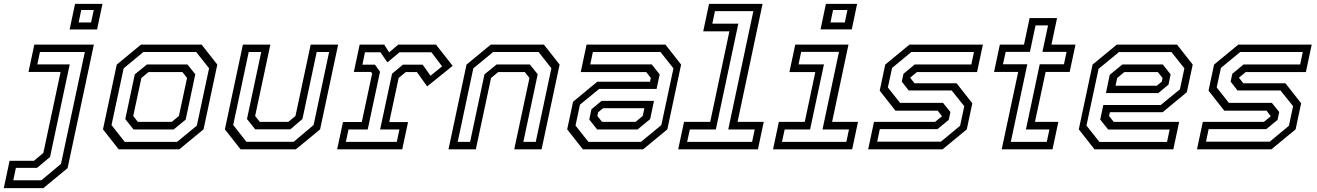

<svg xmlns="http://www.w3.org/2000/svg" viewBox="-128 -770 6792 990"><path d="M-108.5 200 -78.5 59H47L95.5 18.5L184.5 -399H19L49 -540H356L220.5 97L95.5 200ZM-59.5 159.5H85.5L186.5 75L309.5 -502H78L64.5 -438H231.5L130 39.5L63 95.5H-46ZM231 -618 259 -750H400.5L372.5 -618ZM277.5 -654H341.5L355.5 -718.5H291Z M484 0 403 -103 474 -437 599 -540H911.5L992.5 -437L921.5 -103L796.5 0ZM515 -38.5H785L887 -122.5L950 -418L883.5 -502H611.5L509.5 -417.5L447 -125ZM560.5 -102.5 518 -156 567 -386.5 629.5 -437.5H838.5L879 -387L829.5 -153.5L767.5 -102.5ZM583 -141.5H757.5L794.5 -172L836.5 -368L812.5 -398.5H638L601 -368L559 -172Z M1112.5 0 1031.5 -103 1124.5 -540H1266L1187.5 -172L1211.5 -141.5H1358.5L1395.5 -172L1474 -540H1615.5L1522.5 -103L1397.5 0ZM1142.5 -39H1386.5L1489 -125.5L1569 -502H1505L1431.5 -156.5L1369 -103H1188L1145.5 -156.5L1219 -502H1154.5L1074.5 -125.5Z M1610.5 0 1640.5 -141H1737.5L1791 -391.5L1785 -399H1696.5L1726.5 -540H1853L1878.5 -500L1925.5 -540H2120L2206 -430.5L2074.5 -324.5L2021.5 -398.5H1964.5L1927.5 -368L1879 -140.5H1976L1946 0ZM1655.5 -38.5H1918L1931.5 -102.5H1832L1893.5 -390L1949.5 -436.5H2051.5L2092 -379.5L2151.5 -428L2096.5 -500.5H1932L1869.5 -448.5L1833.5 -500.5H1754L1740.5 -436.5H1805.5L1831.5 -400L1768 -102.5H1669Z M2184.5 0 2277.5 -437 2402.5 -540H2676.5L2757.5 -437L2664.5 0H2523.5L2602 -368L2578 -398.5H2441L2404 -368L2325.5 0ZM2232 -38.5H2296L2370 -386.5L2432.5 -437.5H2604L2644.5 -387L2570.5 -38.5H2634.5L2715 -418L2649 -502H2415L2312.5 -417.5Z M2877.5 0 2796.5 -103 2827 -245.5 2951.5 -348.5H3223.5L3228 -368L3204 -398.5H2866.5L2896.5 -540H3303L3384 -437L3313 -103L3188 0ZM2951 -102.5 2910.5 -153.5 2921.5 -206.5 2974 -250H3244L3224.5 -156L3159.5 -102.5ZM2906 -38.5H3177L3282 -125L3344.5 -417.5L3277.5 -502H2929L2915.5 -438H3232.5L3273.5 -386.5L3257.5 -311.5H2961.5L2862.5 -230.5L2839.5 -122.5ZM2976.5 -141.5H3149L3186 -172L3194.5 -212H2981.5L2956 -191L2952 -172Z M3369 0 3399 -141.5H3534L3633 -608.5H3498L3528 -750H3804L3675 -141.5H3810L3780 0ZM3415 -38.5H3750L3763.5 -102.5H3627L3756.5 -712.5H3558.5L3545 -648H3679L3563 -102.5H3429Z M4103 -618.5 4130.5 -750H4291.5L4264 -618.5ZM4154 -654H4228L4241.5 -718.5H4167.5ZM3858 0 3888 -141.5H4021.5L4076 -398.5H3942.5L3972.5 -540H4247L4162.5 -141.5H4296L4266 0ZM3904 -38.5H4236L4249.5 -102.5H4113L4198 -502.5H4003L3989.5 -438H4120.5L4049 -102.5H3918Z M4348.5 0 4378.5 -141.5H4693.5L4730.5 -172L4730 -169.5L4707 -199.5H4489L4408 -302.5L4436.5 -437L4561.5 -540H4940L4910 -398.5H4600L4563 -368L4563.5 -371L4587.5 -340.5H4804.5L4885.5 -237.5L4857 -103L4732 0ZM4395 -39.5H4723.5L4822.5 -121.5L4844 -222.5L4779 -303.5H4557.5L4522 -349L4530.5 -389.5L4588.5 -437.5H4880.5L4894 -502H4571.5L4472 -420L4450 -319L4513 -239.5H4734.5L4772.5 -192.5L4764 -152L4705.5 -104H4408.5Z M5037 0 5122 -399H4997.5L5027.5 -540H5152L5181 -677H5322.5L5293.5 -540H5417.5L5387.5 -399H5263.5L5208.5 -141.5H5329L5299 0ZM5084 -38.5H5269.5L5283 -102.5H5162L5233 -438.5H5358L5371.5 -502.5H5247L5276 -639H5211.5L5182.5 -502.5H5057.5L5043.5 -438.5H5169Z M5941 -540 6022 -437 5991.5 -294.5 5867 -191.5H5595L5590.5 -172L5614.5 -141.5H5952L5922 0H5515.5L5434.5 -103L5505.5 -437L5630.5 -540ZM5867.5 -437.5 5908 -386.5 5897 -333.5 5844.5 -290H5574.5L5594 -384L5659 -437.5ZM5912.5 -501.5H5641.5L5536.5 -415L5474 -122.5L5541 -38H5889.5L5903 -102H5586L5545 -153.5L5561 -228.5H5857L5956 -309.5L5979 -417.5ZM5842 -398.5H5669.5L5632.5 -368L5624 -328H5837L5862.5 -349L5866.5 -368Z M6044 0 6074 -141.5H6389L6426 -172L6425.5 -169.5L6402.5 -199.5H6184.5L6103.5 -302.5L6132 -437L6257 -540H6635.5L6605.5 -398.5H6295.5L6258.5 -368L6259 -371L6283 -340.5H6500L6581 -237.5L6552.5 -103L6427.5 0ZM6090.5 -39.5H6419L6518 -121.5L6539.5 -222.5L6474.5 -303.5H6253L6217.5 -349L6226 -389.5L6284 -437.5H6576L6589.5 -502H6267L6167.5 -420L6145.5 -319L6208.5 -239.5H6430L6468 -192.5L6459.5 -152L6401 -104H6104Z"/></svg>

Font: Tourney
Style: Italic
Weight: 400
Italic angle: -12°
Version: Version 1.015